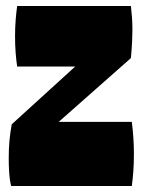

<svg xmlns="http://www.w3.org/2000/svg" viewBox="-20 -618 480 638"><path d="M17 0Q12 -20 10.5 -44Q9 -68 9 -93Q9 -124 11.5 -151Q14 -178 19 -205L230 -397H37Q34 -417 32 -442.5Q30 -468 30 -497Q30 -525 32 -551Q34 -577 37 -598H415Q417 -580 418.5 -561Q420 -542 420 -519Q420 -503 419 -481Q418 -459 415 -425L175 -213H418Q421 -190 423 -162.5Q425 -135 425 -106Q425 -76 423 -48.5Q421 -21 418 0Z"/></svg>

Font: Ranchers
Style: Regular
Weight: 400
Designer: Pablo Impallari, Brenda Gallo
Foundry: Pablo Impallari, Brenda Gallo
Version: Version 1.000; ttfautohint (v0.8) -G 200 -r 50